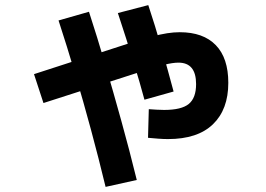

<svg xmlns="http://www.w3.org/2000/svg" viewBox="-20 -661 1040 751"><path d="M637 -117Q620 -117 600 -118.5Q580 -120 559 -122L562 -234Q576 -233 592 -232Q608 -231 622 -231Q690 -231 718.5 -254.5Q747 -278 747 -332Q747 -416 678 -416Q656 -416 621.5 -407.5Q587 -399 520 -377L150 -258L113 -371L483 -491Q536 -508 572 -517.5Q608 -527 634 -531Q660 -535 683 -535Q775 -535 824 -484.5Q873 -434 873 -337Q873 -233 813 -175Q753 -117 637 -117ZM393 70Q366 -42 336 -153Q306 -264 274 -372Q242 -480 209 -581L328 -615Q360 -517 391.5 -409.5Q423 -302 454.5 -188.5Q486 -75 515 43ZM545 -271Q528 -335 501.5 -421Q475 -507 441 -610L560 -641Q586 -563 612 -472.5Q638 -382 659 -303Z"/></svg>

Font: M PLUS 1 Code
Style: Bold
Weight: 700
Designer: Coji Morishita
Foundry: UNDERFOREST DESIGN
Version: Version 1.002